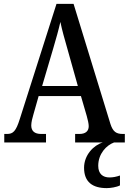

<svg xmlns="http://www.w3.org/2000/svg" viewBox="-20 -734 663 989"><path d="M2 0H217V-44H192C157 -44 141 -60 141 -88C141 -104 147 -128 152 -144L179 -239H397L427 -136C432 -118 437 -97 437 -84C437 -58 420 -44 389 -44H367V0H509C462 14 413 65 413 130C413 204 457 235 530 235C549 235 581 230 598 221V170C578 177 561 180 544 180C510 180 486 162 486 120C486 57 529 14 567 0H623V-44H613C579 -44 562 -55 549 -95L359 -714H271L82 -121C62 -57 47 -44 16 -44H2ZM197 -291 254 -484C269 -535 282 -581 291 -621C299 -581 313 -532 329 -476L381 -291Z"/></svg>

Font: Noto Serif Thai Condensed Medium
Style: Regular
Weight: 500
Width: 3
Designer: Monotype Design Team
Foundry: Monotype Imaging Inc.
Version: Version 2.002